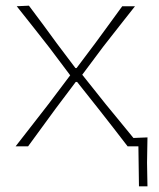

<svg xmlns="http://www.w3.org/2000/svg" viewBox="-20 -516 561 677"><path d="M35 0Q72.5 -48 97.5 -80.2Q122.5 -112.5 151 -149L227.5 -250.5L155 -347Q126 -384 101 -415.8Q76 -447.5 39 -494L82 -496Q111 -457.5 133.2 -427.5Q155.5 -397.5 180 -363.5L246 -276H250L316.5 -364.5Q341.5 -398.5 362.8 -427.8Q384 -457 411 -494H456Q431 -462.5 413 -439.5Q395 -416.5 379 -396.2Q363 -376 344 -351.5L270 -252.5L352.5 -149Q376.5 -119.5 399.2 -92.2Q422 -65 450.5 -29.5Q463 -30 474 -30.5Q485 -31 500 -31.5Q499.5 -8 499.2 14Q499 36 498.5 57.5Q499 78.5 499.2 99.2Q499.5 120 500 141H470L468 0H430Q404 -34 380.2 -64.5Q356.5 -95 329 -130L252 -227H247L177 -134Q150 -97 128 -67Q106 -37 79 0Z"/></svg>

Font: Commissioner Loud Thin
Style: Regular
Weight: 100
Designer: Kostas Bartsokas
Foundry: Kostas Bartsokas
Version: Version 1.000; ttfautohint (v1.8.3)